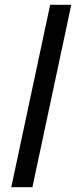

<svg xmlns="http://www.w3.org/2000/svg" viewBox="-20 -780 317 800"><path d="M115 0 277 -760H189L27 0Z"/></svg>

Font: BC Sans
Style: Italic
Weight: 400
Italic angle: -12°
Designer: Monotype Design Team
Designer: Province of B.C.
Foundry: Monotype Imaging Inc.
Version: Version 2.000;GOOG;noto-source:20170915:90ef993387c0